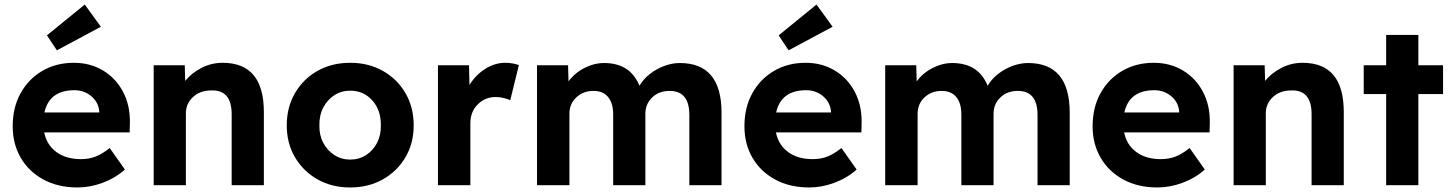

<svg xmlns="http://www.w3.org/2000/svg" viewBox="-20 -817 6407 847"><path d="M322 10Q236 10 171.5 -25Q107 -60 71.5 -121Q36 -182 36 -260Q36 -343 71 -406Q106 -469 167 -504.5Q228 -540 306 -540Q378 -540 434.5 -506Q491 -472 522.5 -412.5Q554 -353 553 -277L552 -233H175Q186 -178 228.5 -146.5Q271 -115 337 -115Q372 -115 401 -126Q430 -137 464 -164L531 -69Q488 -31 432.5 -10.5Q377 10 322 10ZM308 -419Q198 -419 176 -321H418V-324Q415 -365 383.5 -392Q352 -419 308 -419ZM231 -595 187 -661 354 -797 425 -699Z M658 0V-529H795L797 -460Q825 -495 869 -517.5Q913 -540 962 -540Q1144 -540 1144 -323V0H1002V-313Q1002 -422 911 -418Q863 -418 831.5 -389Q800 -360 800 -317V0Z M1525 10Q1444 10 1381 -25.5Q1318 -61 1281.5 -123Q1245 -185 1245 -264Q1245 -344 1281.5 -406.5Q1318 -469 1381 -504.5Q1444 -540 1525 -540Q1605 -540 1668.5 -504.5Q1732 -469 1768.5 -406.5Q1805 -344 1805 -264Q1805 -185 1768.5 -123Q1732 -61 1668.5 -25.5Q1605 10 1525 10ZM1525 -113Q1564 -113 1595 -133Q1626 -153 1643.5 -187Q1661 -221 1660 -264Q1661 -331 1622.5 -374Q1584 -417 1525 -417Q1486 -417 1455 -397Q1424 -377 1406 -342.5Q1388 -308 1389 -264Q1388 -221 1406 -187Q1424 -153 1455 -133Q1486 -113 1525 -113Z M1912 0V-529H2049L2051 -442Q2077 -485 2119.5 -512.5Q2162 -540 2209 -540Q2227 -540 2242.5 -537Q2258 -534 2269 -530L2231 -375Q2220 -380 2202.5 -384.5Q2185 -389 2167 -389Q2120 -389 2087.5 -356.5Q2055 -324 2055 -273V0Z M2349 0V-529H2486L2488 -458Q2515 -495 2558 -517Q2601 -539 2645 -539Q2701 -539 2740 -515Q2779 -491 2801 -439Q2819 -469 2848 -491.5Q2877 -514 2911.5 -526.5Q2946 -539 2979 -539Q3163 -539 3163 -320V0H3021V-310Q3021 -416 2934 -416Q2887 -416 2857 -387Q2827 -358 2827 -315V0H2685V-312Q2685 -362 2662.5 -389Q2640 -416 2598 -416Q2553 -416 2522.5 -387.5Q2492 -359 2492 -315V0Z M3550 10Q3464 10 3399.5 -25Q3335 -60 3299.5 -121Q3264 -182 3264 -260Q3264 -343 3299 -406Q3334 -469 3395 -504.5Q3456 -540 3534 -540Q3606 -540 3662.5 -506Q3719 -472 3750.5 -412.5Q3782 -353 3781 -277L3780 -233H3403Q3414 -178 3456.5 -146.5Q3499 -115 3565 -115Q3600 -115 3629 -126Q3658 -137 3692 -164L3759 -69Q3716 -31 3660.5 -10.5Q3605 10 3550 10ZM3536 -419Q3426 -419 3404 -321H3646V-324Q3643 -365 3611.5 -392Q3580 -419 3536 -419ZM3459 -595 3415 -661 3582 -797 3653 -699Z M3885 0V-529H4022L4024 -458Q4051 -495 4094 -517Q4137 -539 4181 -539Q4237 -539 4276 -515Q4315 -491 4337 -439Q4355 -469 4384 -491.5Q4413 -514 4447.5 -526.5Q4482 -539 4515 -539Q4699 -539 4699 -320V0H4557V-310Q4557 -416 4470 -416Q4423 -416 4393 -387Q4363 -358 4363 -315V0H4221V-312Q4221 -362 4198.5 -389Q4176 -416 4134 -416Q4089 -416 4058.5 -387.5Q4028 -359 4028 -315V0Z M5086 10Q5000 10 4935.5 -25Q4871 -60 4835.5 -121Q4800 -182 4800 -260Q4800 -343 4835 -406Q4870 -469 4931 -504.5Q4992 -540 5070 -540Q5142 -540 5198.5 -506Q5255 -472 5286.5 -412.5Q5318 -353 5317 -277L5316 -233H4939Q4950 -178 4992.5 -146.5Q5035 -115 5101 -115Q5136 -115 5165 -126Q5194 -137 5228 -164L5295 -69Q5252 -31 5196.5 -10.5Q5141 10 5086 10ZM5072 -419Q4962 -419 4940 -321H5182V-324Q5179 -365 5147.5 -392Q5116 -419 5072 -419Z M5422 0V-529H5559L5561 -460Q5589 -495 5633 -517.5Q5677 -540 5726 -540Q5908 -540 5908 -323V0H5766V-313Q5766 -422 5675 -418Q5627 -418 5595.5 -389Q5564 -360 5564 -317V0Z M6095 0V-402H5996V-529H6095V-663H6237V-529H6346V-402H6237V0Z"/></svg>

Font: Readex Pro SemiBold
Style: Regular
Weight: 600
Designer: Bonnie Shaver-Troup, Thomas Jockin
Foundry: Lexend
Version: Version 1.204; ttfautohint (v1.8.4.7-5d5b)